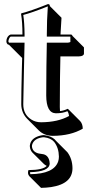

<svg xmlns="http://www.w3.org/2000/svg" viewBox="-20 -598 450 939"><path d="M126 118.2V113.8Q129.9 79.6 170.9 66.9Q180.7 64 189.9 63H195.8Q230.5 67.4 248 84Q251 87.4 252.9 89.8L309.6 146.5Q334 179.2 334.5 224.6Q334.5 300.8 230.5 316.9Q206.5 320.3 180.7 320.8L124 264.2L122.6 262.7Q113.3 251 119.1 233.9Q190.4 233.4 208.5 213.4Q200.2 209 194.8 204.1L138.2 147.9Q127.4 136.2 126 118.2ZM23.9 -378.9Q19 -379.9 16.1 -382.3Q11.2 -388.2 11.2 -395Q11.2 -414.6 24.9 -425.8Q28.8 -428.2 32.2 -429.2H89.8Q89.8 -489.3 83 -529.8L85 -533.2Q125.5 -542.5 214.8 -578.1Q219.2 -577.6 221.7 -575.7Q223.6 -572.3 224.1 -567.9L280.8 -511.2Q276.9 -450.7 275.9 -429.2H326.2Q330.6 -428.7 332.5 -426.8Q333.5 -424.3 334 -422.9L390.6 -366.2V-335.4Q389.2 -323.2 366.7 -322.3H275.4L273.4 -215.3Q272.5 -159.7 272.5 -74.7Q272.5 -64 273.4 -54.7Q292 -56.6 311 -65.9Q313.5 -64 314.9 -63L371.6 -6.3Q384.3 7.3 384.8 31.2Q326.2 65.9 237.8 66.4Q196.3 65.9 169.4 39.6L112.8 -17.1Q84.5 -46.4 84 -87.9Q84 -142.1 86.9 -261.2L88.4 -314.5L80.6 -322.3ZM23.9 -389.2H100.1L97.2 -260.7Q94.2 -142.1 93.8 -87.9Q93.8 -38.1 133.3 -13.2Q153.8 0 181.2 0Q263.2 -0.5 317.9 -30.8Q315.9 -45.9 309.6 -54.2Q286.6 -43.9 252.9 -43.9Q206.5 -45.4 206.1 -130.9Q206.1 -217.8 207 -272.5L209 -389.2H310.1Q318.8 -389.6 324.2 -392.6V-418.9H209V-429.2Q209 -497.6 213.9 -566.9Q135.3 -535.6 93.8 -524.9Q99.6 -486.8 100.1 -429.2V-418.9H32.2Q25.4 -415.5 21.5 -399.9Q21 -397 21 -395ZM136.2 117.7Q138.7 145.5 169.9 152.8Q177.7 154.3 186 155.3Q214.8 158.2 221.7 189.5Q222.7 195.8 223.1 202.1Q221.2 241.7 127 244.1Q127 250 128.4 253.9Q244.1 252.4 264.6 191.4Q268.1 180.2 268.1 168Q267.6 125.5 245.1 96.2Q229 77.1 195.3 73.2H190.4Q147.5 78.6 137.7 107.9Q136.7 111.8 136.2 114.7Z"/></svg>

Font: Linux Biolinum Shadow O
Style: Bold
Weight: 700
Designer: Philipp H. Poll
Foundry: Philipp H. Poll
Version: Version 0.9.2